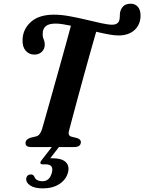

<svg xmlns="http://www.w3.org/2000/svg" viewBox="-20 -792 777 1034"><path d="M351.5 -87.5Q344.5 -61.5 364.5 -56L397 -48Q417 -39.5 415.5 -25.5Q414 0 379 0H147Q117 0 117.5 -22Q118 -41.5 143.5 -50L174.5 -57.5Q195 -61.5 206.5 -97Q213.5 -122 228.5 -174.2Q243.5 -226.5 262 -292.8Q280.5 -359 299.8 -427.8Q319 -496.5 335.5 -556.2Q352 -616 362 -653.5Q338 -658.5 317 -661.8Q296 -665 280 -665Q243 -665 226.8 -651.2Q210.5 -637.5 210 -612Q209 -594 215 -581Q221 -568 221 -549.5Q220.5 -528 205.2 -513Q190 -498 164.5 -498Q135.5 -498.5 117.8 -519.5Q100 -540.5 101.5 -578Q103 -635 146.5 -674Q190 -713 271 -713Q309 -713 354.2 -704.8Q399.5 -696.5 444.2 -685.8Q489 -675 525.8 -667Q562.5 -659 583.5 -659Q615.5 -659 622.5 -683Q625 -692 625 -701.5Q625 -711 626 -721.5Q629.5 -743.5 643.2 -757.8Q657 -772 684.5 -772Q707.5 -772 722.2 -755.5Q737 -739 737 -707.5Q736 -658.5 704 -629.8Q672 -601 618 -601Q596 -601 564.8 -606.8Q533.5 -612.5 498 -621Q486.5 -581.5 469.8 -522.2Q453 -463 434.8 -396.5Q416.5 -330 399.5 -267.2Q382.5 -204.5 369.8 -156.5Q357 -108.5 351.5 -87.5ZM263.5 -6H302L250.5 60.5Q257.5 60.5 266 60.5Q313 60.5 334.2 81.2Q355.5 102 346 137.5Q335.5 176 299.5 199.2Q263.5 222.5 210.5 222.5Q165.5 222.5 141.8 206.2Q118 190 121.5 167Q126.5 148 145 147.5Q156.5 146.5 164 157Q168.5 171.5 180.5 177.8Q192.5 184 208.5 184Q248 184 259.5 137Q270.5 93 226 93H210.5Q198.5 93 197.5 86.2Q196.5 79.5 204.5 70Z"/></svg>

Font: Fraunces 9pt S000 SemiBold
Style: Italic
Weight: 600
Italic angle: -16°
Version: Version 1.000; ttfautohint (v1.8.3)